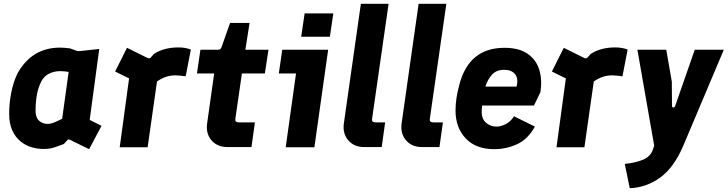

<svg xmlns="http://www.w3.org/2000/svg" viewBox="-20 -770 3805 1004"><path d="M207 9Q177 9 145.5 0Q114 -9 87.5 -30.5Q61 -52 44.5 -87.5Q28 -123 28 -175Q28 -231 39 -286.5Q50 -342 72 -387Q147 -521 294 -521Q315 -521 346 -517L382 -504Q388 -502 398 -503L499 -514L449 -143L511 -112L446 10L346 -39Q336 -43 332 -37L314 -17Q289 -8 272.5 -2Q256 4 241.5 6.5Q227 9 207 9ZM230 -122Q243 -122 259 -128Q275 -134 305 -149L339 -394Q315 -398 294 -398Q263 -398 236 -384.5Q209 -371 195 -342Q179 -310 172.5 -272Q166 -234 166 -190Q166 -156 184 -139Q202 -122 230 -122Z M606 0 655 -360 582 -396 644 -520 751 -467Q762 -462 769 -470L785 -488Q837 -522 913 -522Q933 -522 949 -519Q965 -516 978 -511L951 -371Q936 -373 922 -374.5Q908 -376 896 -376Q847 -376 801 -344L752 0Z M1169 -1Q1117 -1 1086.5 -35.5Q1056 -70 1063 -124L1100 -386H1010L1028 -510H1121Q1133 -510 1138 -522L1183 -650H1285L1263 -510H1384L1365 -386H1245L1211 -151Q1209 -138 1214 -134Q1219 -130 1230 -130H1313L1295 -1Z M1555 -578 1573 -700H1723L1705 -578ZM1474 0 1528 -386H1438L1456 -510H1696L1624 0Z M1884 -1Q1832 -1 1801.5 -36Q1771 -71 1778 -124L1867 -750H2012L1926 -151Q1924 -138 1929 -134Q1934 -130 1945 -130H1994L1976 -1Z M2186 -1Q2134 -1 2103.5 -36Q2073 -71 2080 -124L2169 -750H2314L2228 -151Q2226 -138 2231 -134Q2236 -130 2247 -130H2296L2278 -1Z M2565 10Q2468 10 2415 -46.5Q2362 -103 2362 -192Q2362 -227 2367.5 -260.5Q2373 -294 2382 -327Q2432 -520 2618 -520Q2693 -520 2738 -489.5Q2783 -459 2799.5 -406.5Q2816 -354 2806 -288L2772 -218H2501Q2500 -205 2499 -191Q2497 -151 2520 -129.5Q2543 -108 2576 -108Q2599 -108 2624.5 -121Q2650 -134 2668 -162L2777 -108Q2740 -41 2683 -15.5Q2626 10 2565 10ZM2616 -405Q2577 -405 2554 -381Q2531 -357 2518 -317H2681Q2692 -359 2673.5 -382Q2655 -405 2616 -405Z M2890 0 2939 -360 2866 -396 2928 -520 3035 -467Q3046 -462 3053 -470L3069 -488Q3121 -522 3197 -522Q3217 -522 3233 -519Q3249 -516 3262 -511L3235 -371Q3220 -373 3206 -374.5Q3192 -376 3180 -376Q3131 -376 3085 -344L3036 0Z M3273 214 3247 87Q3300 82 3340.5 66Q3381 50 3394 12L3401 -8L3313 -510H3464L3493 -343L3494 -217Q3494 -208 3501 -208Q3508 -208 3511 -217L3613 -510H3765L3553 -8Q3504 107 3431.5 159Q3359 211 3273 214Z"/></svg>

Font: Finlandica
Style: Bold Italic
Weight: 700
Italic angle: -8°
Designer: Niklas Ekholm, Juho Hiilivirta, Jaakko Suomalainen
Foundry: Helsinki Type Studio
Version: Version 1.064; ttfautohint (v1.8.4.7-5d5b)